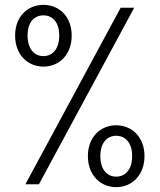

<svg xmlns="http://www.w3.org/2000/svg" viewBox="-20 -762 660 794"><path d="M159.5 -486.5C224 -486.5 276.5 -535 276.5 -615C276.5 -694 224 -742 159.5 -742C95 -742 42.5 -694 42.5 -615C42.5 -535 95 -486.5 159.5 -486.5ZM85 0H141L535 -730H479ZM94 -615C94 -671 122.5 -698.5 159.5 -698.5C196.5 -698.5 225 -671 225 -615C225 -558.5 196.5 -530 159.5 -530C122.5 -530 94 -558.5 94 -615ZM343.5 -116.5C343.5 -37 396 12 460.5 12C525 12 577.5 -37 577.5 -116.5C577.5 -195.5 525 -244 460.5 -244C396 -244 343.5 -195.5 343.5 -116.5ZM395 -116.5C395 -172.5 423.5 -200.5 460.5 -200.5C497.5 -200.5 526.5 -172.5 526.5 -116.5C526.5 -60 497.5 -31.5 460.5 -31.5C423.5 -31.5 395 -60 395 -116.5Z"/></svg>

Font: Monaspace Krypton ExtraLight
Style: Regular
Weight: 200
Designer: Riley Cran & the Lettermatic Team
Foundry: Lettermatic
Version: Version 1.101 (Monaspace Krypton)